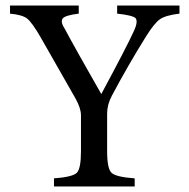

<svg xmlns="http://www.w3.org/2000/svg" viewBox="-20 -670 678 690"><path d="M625 -650V-621Q575 -615 555 -601Q535 -587 506 -541Q441 -437 382 -326Q365 -294 365 -262V-127Q365 -63 381 -49Q396 -34 464 -29V0H174V-29Q241 -34 256 -49Q271 -64 271 -127V-256Q271 -280 252 -315L126 -536Q96 -588 78 -603Q60 -617 16 -621V-650H263V-621Q213 -615 205 -603Q202 -599 202 -594Q202 -583 213 -566Q248 -500 344 -332Q436 -503 460 -556Q471 -579 471 -592Q471 -599 468 -604Q458 -615 401 -621V-650Z"/></svg>

Font: Shafarik
Style: Regular
Weight: 400
Version: Version 1.001; ttfautohint (v1.8.4.7-5d5b)